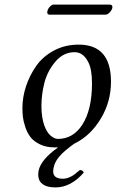

<svg xmlns="http://www.w3.org/2000/svg" viewBox="-20 -634 511 839"><path d="M161 -170Q161 -145 164.5 -123Q168 -101 173.5 -86Q179 -71 186 -59.5Q193 -48 201.5 -41Q210 -34 217.5 -30.5Q225 -27 233 -27Q299 -27 339 -88Q382 -154 382 -270Q382 -331 366 -362Q344 -406 306 -406Q257 -406 222 -364.5Q187 -323 174 -272Q161 -221 161 -170ZM78 -162Q78 -209 93.5 -256.5Q109 -304 138 -345.5Q167 -387 215.5 -413Q264 -439 324 -439Q465 -439 465 -277Q465 -190 421 -116.5Q377 -43 310 -9Q307 -7 304 -6Q261 25 240 49Q219 73 214 100Q204 147 254 147Q268 147 281.5 141.5Q295 136 303.5 129.5Q312 123 329 109Q342 109 346 120Q290 185 222 185Q182 185 162 167Q142 149 149 111Q159 63 234 10Q227 10 218 10Q182 10 155 -3Q128 -16 113.5 -34.5Q99 -53 90.5 -79Q82 -105 80 -123.5Q78 -142 78 -162ZM441 -570H197Q184 -570 187 -585Q188 -591 192.5 -598Q197 -605 203 -609.5Q209 -614 214 -614H459Q473 -614 471 -600Q469 -590 459.5 -580Q450 -570 441 -570Z"/></svg>

Font: Linux Libertine O
Style: Italic
Weight: 400
Italic angle: -12°
Designer: Philipp H. Poll
Foundry: Philipp H. Poll
Version: Version 5.1.6